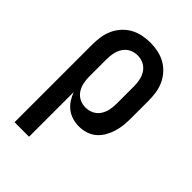

<svg xmlns="http://www.w3.org/2000/svg" viewBox="-218 -624 936 936"><g transform="rotate(45 250.0 -156.5)"><path d="M60 215V-320Q60 -347 64 -374Q68 -401 79 -425.5Q90 -450 108.5 -470.5Q127 -491 150.5 -504Q174 -517 200.5 -522.5Q227 -528 254 -528Q281 -528 307.5 -522.5Q334 -517 357.5 -504Q381 -491 399.5 -470.5Q418 -450 429 -425.5Q440 -401 444 -374Q448 -347 448 -320V-200Q448 -176 445.5 -151.5Q443 -127 436 -104Q429 -81 416.5 -59.5Q404 -38 386 -22.5Q368 -7 344.5 0.5Q321 8 296 8Q274 8 251.5 1.5Q229 -5 211 -19Q193 -33 180.5 -52Q168 -71 160 -93V215ZM254 -80Q276 -80 295.5 -89.5Q315 -99 327 -117Q339 -135 343.5 -156.5Q348 -178 348 -200V-320Q348 -342 343.5 -363.5Q339 -385 327 -403Q315 -421 295.5 -430.5Q276 -440 254 -440Q232 -440 212.5 -430.5Q193 -421 181 -403Q169 -385 164.5 -363.5Q160 -342 160 -320V-200Q160 -178 164.5 -156.5Q169 -135 181 -117Q193 -99 212.5 -89.5Q232 -80 254 -80Z"/></g></svg>

Font: Iosevka Semibold
Style: Regular
Weight: 600
Monospace: yes
Designer: Belleve Invis
Foundry: Belleve Invis
Version: Version 33.2.3; ttfautohint (v1.8.4)